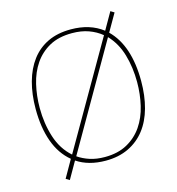

<svg xmlns="http://www.w3.org/2000/svg" viewBox="-108 -769 848 918"><g transform="rotate(-15 316.0 -310.0)"><path d="M577 -315Q577 -242 560.5 -182Q544 -122 511 -79.5Q478 -37 429 -13.5Q380 10 316 10Q231 10 173 -29L125 55L107 44L156 -42Q105 -84 80 -153.5Q55 -223 55 -315Q55 -388 71.5 -448Q88 -508 120.5 -551Q153 -594 201.5 -617Q250 -640 315 -640Q410 -640 473 -591L521 -675L539 -664L489 -577Q533 -534 555 -468Q577 -402 577 -315ZM557 -315Q557 -387 538.5 -450.5Q520 -514 478 -558L184 -47Q210 -29 242.5 -18.5Q275 -8 316 -8Q381 -8 427 -33.5Q473 -59 502 -101.5Q531 -144 544 -199.5Q557 -255 557 -315ZM462 -572Q434 -595 398 -608Q362 -621 316 -621Q250 -621 204.5 -596Q159 -571 130 -528.5Q101 -486 88 -430.5Q75 -375 75 -315Q75 -238 96.5 -170.5Q118 -103 167 -60Z"/></g></svg>

Font: TypoPRO Sinkin Sans
Style: 100 Thin
Weight: 100
Designer: Keith Bates
Foundry: K-Type
Version: Sinkin Sans (version 1.0)  by Keith Bates   •   © 2014   www